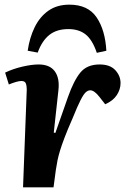

<svg xmlns="http://www.w3.org/2000/svg" viewBox="-20 -805 565 825"><path d="M95 -420Q95 -436 91 -446.5Q87 -457 72 -457Q55 -457 18 -442L2 -493Q35 -509 75.5 -518.5Q116 -528 146 -528Q194 -528 215.5 -498.5Q237 -469 231 -417L211 -235L218 -234L272 -388Q297 -459 325.5 -493.5Q354 -528 408 -528Q453 -528 475.5 -503.5Q498 -479 498 -448Q498 -421 482 -396.5Q466 -372 432 -357L407 -389Q385 -417 368 -417Q358 -417 348.5 -408.5Q339 -400 326 -374.5Q313 -349 292 -297Q270 -247 257.5 -214Q245 -181 238 -158Q231 -135 227 -115.5Q223 -96 220 -75L210 0H79ZM278 -785Q358 -785 395 -730.5Q432 -676 437 -587L396 -578Q377 -634 348 -657Q319 -680 274 -680Q223 -680 191.5 -654.5Q160 -629 142 -579L99 -587Q107 -643 129 -688Q151 -733 188 -759Q225 -785 278 -785Z"/></svg>

Font: Literata 36pt
Style: Bold Italic
Weight: 700
Italic angle: -2°
Designer: Latin by Veronika Burian and Jose Scaglione. Greek by Irene Vlachou. Cyrillic by Vera Evstafieva
Foundry: TypeTogether
Version: Version 3.002